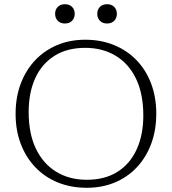

<svg xmlns="http://www.w3.org/2000/svg" viewBox="-20 -881 816 911"><path d="M384.5 -692.5Q459.5 -692.5 521.5 -667Q583.5 -641.5 628.2 -595Q673 -548.5 697.2 -484Q721.5 -419.5 721.5 -341.5Q721.5 -263.5 697.5 -199Q673.5 -134.5 629.5 -87.5Q585.5 -40.5 525 -15.2Q464.5 10 391.5 10Q316.5 10 254.5 -15.2Q192.5 -40.5 147.8 -87.2Q103 -134 78.5 -198.5Q54 -263 54 -340.5Q54 -419 78.2 -483.5Q102.5 -548 146.5 -594.8Q190.5 -641.5 251 -667Q311.5 -692.5 384.5 -692.5ZM392 -28Q478 -28 537.8 -66Q597.5 -104 628.8 -172.8Q660 -241.5 660 -333Q660 -435 625.8 -506.8Q591.5 -578.5 529.2 -616.2Q467 -654 384 -654Q298.5 -654 238.5 -616.2Q178.5 -578.5 147.2 -510Q116 -441.5 116 -349.5Q116 -247.5 150.2 -175.8Q184.5 -104 246.8 -66Q309 -28 392 -28ZM288 -769.5Q266.5 -769.5 254 -782.5Q241.5 -795.5 241.5 -815.5Q241.5 -835.5 254 -848.2Q266.5 -861 288 -861Q309.5 -861 322 -848.2Q334.5 -835.5 334.5 -815.5Q334.5 -795.5 322 -782.5Q309.5 -769.5 288 -769.5ZM488 -769.5Q466.5 -769.5 454 -782.5Q441.5 -795.5 441.5 -815.5Q441.5 -835.5 454 -848.2Q466.5 -861 488 -861Q509.5 -861 522 -848.2Q534.5 -835.5 534.5 -815.5Q534.5 -795.5 522 -782.5Q509.5 -769.5 488 -769.5Z"/></svg>

Font: Newsreader 14pt Light
Style: Regular
Weight: 300
Designer: Hugues Gentile
Foundry: Production Type
Version: Version 1.003